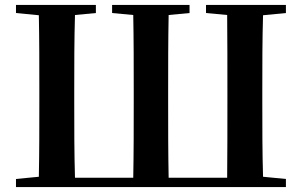

<svg xmlns="http://www.w3.org/2000/svg" viewBox="-20 -761 1228 781"><path d="M211 0H1143V-33L1050 -42C1047 -143 1047 -245 1047 -349V-393C1047 -497 1047 -599 1050 -699L1143 -708V-741H818V-708L904 -700C905 -598 905 -496 905 -392V-349C905 -242 905 -139 904 -38H666C664 -139 664 -242 664 -349V-393C664 -496 664 -598 666 -700L751 -708V-741H436V-708L522 -700C524 -599 524 -497 524 -392V-349C524 -244 524 -141 522 -38H285C282 -139 282 -242 282 -349V-392C282 -496 282 -598 285 -700L370 -708V-741H45V-708L138 -699C140 -599 140 -497 140 -393V-349C140 -245 140 -143 138 -42L45 -33V0Z"/></svg>

Font: Noto Serif KR
Style: Bold
Weight: 700
Designer: Ryoko NISHIZUKA 西塚涼子 (kana & ideographs); Frank Grießhammer (Latin, Greek & Cyrillic); Wenlong ZHANG 张文龙 (bopomofo); San
Foundry: Adobe
Version: Version 2.001;hotconv 1.1.0;makeotfexe 2.6.0